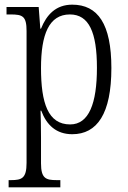

<svg xmlns="http://www.w3.org/2000/svg" viewBox="-20 -566 548 824"><path d="M17 238H239V207H223C177 207 156 200 156 135V25C156 -22 155 -64 154 -91H157C180 -29 222 10 290 10C397 10 458 -78 458 -274C458 -463 400 -546 290 -546C220 -546 180 -503 156 -443H153L146 -536H8V-504H25C77 -504 94 -497 94 -433V133C94 199 74 207 27 207H17ZM281 -32C186 -32 156 -124 156 -274C156 -418 190 -504 280 -504C362 -504 396 -427 396 -275C396 -123 362 -32 281 -32Z"/></svg>

Font: Noto Serif Georgian Condensed Light
Style: Regular
Weight: 300
Width: 3
Designer: Monotype Design Team, Akaki Razmadze
Foundry: Google LLC
Version: Version 2.003